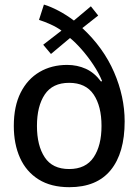

<svg xmlns="http://www.w3.org/2000/svg" viewBox="-20 -796 592 822"><path d="M267.6 -518.1Q310.5 -518.1 347.4 -501.5Q384.3 -484.9 412.6 -446.8L417 -449.2Q402.8 -483.9 379.4 -519Q356 -554.2 329.6 -584.2Q303.2 -614.3 279.8 -633.3L198.2 -564.9L165 -604.5L243.2 -665Q223.1 -679.7 196.5 -691.7Q169.9 -703.6 147 -710.9L168 -776.4Q196.3 -768.1 231 -749.8Q265.6 -731.4 296.4 -708L369.1 -769L400.4 -729.5L332.5 -675.8Q422.9 -591.8 468.3 -487.1Q513.7 -382.3 513.7 -276.4Q513.7 -141.1 454.1 -67.9Q394.5 5.4 276.9 5.4Q198.2 5.4 145.3 -27.8Q92.3 -61 65.7 -120.1Q39.1 -179.2 39.1 -256.8Q39.1 -341.3 68.4 -399.4Q97.7 -457.5 149.2 -487.8Q200.7 -518.1 267.6 -518.1ZM275.9 -441.4Q205.1 -441.4 171.6 -391.4Q138.2 -341.3 138.2 -256.8Q138.2 -172.9 171.4 -122.6Q204.6 -72.3 275.9 -72.3Q347.2 -72.3 380.9 -122.6Q414.6 -172.9 414.6 -256.8Q414.6 -341.3 380.9 -391.4Q347.2 -441.4 275.9 -441.4Z"/></svg>

Font: Estedad-FD Medium
Style: Regular
Weight: 500
Designer: Amin Abedi
Version: Version 7.3